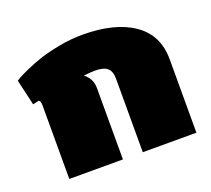

<svg xmlns="http://www.w3.org/2000/svg" viewBox="-95 -637 831 757"><g transform="rotate(-20 321.0 -258.5)"><path d="M16.7 -433.3Q21.7 -436.7 31.7 -442.5Q41.7 -448.3 73.3 -462.5Q105 -476.7 138.3 -487.5Q171.7 -498.3 220.4 -507.5Q269.2 -516.7 316.7 -516.7Q453.3 -516.7 530.8 -463.3Q608.3 -410 608.3 -308.3V0H383.3V-308.3Q383.3 -339.2 367.9 -352.9Q352.5 -366.7 316.7 -366.7Q295 -366.7 268.3 -363.3Q300 -339.2 300 -300V0H75V-308.3Q75 -329.2 65.8 -330.8Q60.8 -330 52.9 -327.9Q45 -325.8 41.7 -325Z"/></g></svg>

Font: BoonTook
Style: Regular
Weight: 400
Designer: Sungsit Sawaiwan
Foundry: FontUni
Version: Version 3.0